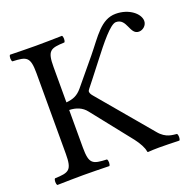

<svg xmlns="http://www.w3.org/2000/svg" viewBox="-118 -777 901 899"><g transform="rotate(-20 332.0 -328.0)"><path d="M398 -479C452 -549 509 -621 537 -621C592 -621 578 -542 624 -542C644 -542 664 -559 664 -581C664 -617 616 -658 549 -658C475 -658 436 -587 376 -514L270 -386C248 -360 226 -350 191 -347V-523C191 -606 208 -611 278 -614C284 -620 284 -641 278 -647C234 -646 187 -645 148 -645C115 -645 66 -646 19 -647C13 -641 13 -620 19 -614C89 -611 106 -606 106 -523V-122C106 -39 89 -34 19 -31C13 -25 13 -4 19 2C64 1 113 0 149 0C185 0 233 1 278 2C284 -4 284 -25 278 -31C208 -34 191 -39 191 -122V-309C225 -308 254 -297 274 -271L431 -73C451 -47 465 -20 467 -4C467 -1 468 2 472 2C492 1 496 0 526 0C565 0 580 1 627 2C633 -4 633 -25 627 -31C609 -34 573 -31 539 -73L320 -333C312 -342 307 -350 307 -358C307 -365 312 -368 342 -407Z"/></g></svg>

Font: Libertinus Serif
Style: Regular
Weight: 400
Designer: Philipp H. Poll, Khaled Hosny
Foundry: Caleb Maclennan
Version: Version 7.050;RELEASE